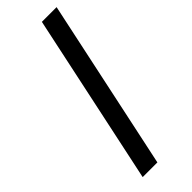

<svg xmlns="http://www.w3.org/2000/svg" viewBox="-240 -735 757 757"><g transform="rotate(-45 138.0 -357.0)"><path d="M42 0 193.8 -713.9H275.9L124 0Z"/></g></svg>

Font: OpenSans-Italic
Style: Italic
Weight: 400
Italic angle: -12°
Foundry: Ascender Corporation
Version: Version 1.10